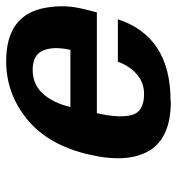

<svg xmlns="http://www.w3.org/2000/svg" viewBox="4 -557 568 616"><g transform="rotate(-90 288.0 -249.0)"><path d="M272.9 14.2 271 15.1Q153.8 15.1 112.5 -54.2Q71.3 -123.5 100.1 -247.1Q129.9 -377 211.9 -444.8Q294.4 -513.2 399.9 -513.2Q551.3 -513.2 571.8 -382.8Q576.7 -353 575.7 -324.2Q574.7 -295.4 565.9 -259.8L556.2 -222.2H232.9Q216.3 -150.4 227.1 -109.9Q237.3 -70.8 294.9 -70.8Q331.1 -70.8 357.7 -94Q384.3 -117.2 397.9 -154.8H534.2Q478.5 14.2 272.9 14.2ZM436 -307.1Q448.2 -361.8 433.8 -395Q419.4 -428.2 372.1 -428.2Q324.7 -428.2 294.9 -394.8Q265.1 -361.3 252.9 -307.1Z"/></g></svg>

Font: Perun
Style: Bold Italic
Weight: 700
Italic angle: -12°
Foundry: Copyright (c) Stefan Peev, Context Ltd, 2016
Version: Version 001.000